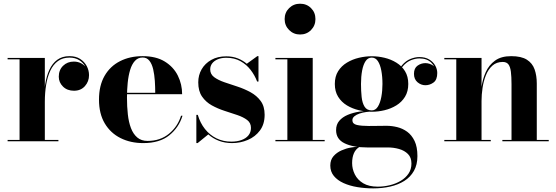

<svg xmlns="http://www.w3.org/2000/svg" viewBox="-20 -780 3071 1060"><path d="M222.5 -218Q222.5 -269.5 229.5 -314.8Q236.5 -360 252.8 -395Q269 -430 296.2 -450Q323.5 -470 364 -470Q398.5 -470 422.2 -454.8Q446 -439.5 458.8 -415.5Q471.5 -391.5 471.5 -365Q471.5 -330 448.8 -304.5Q426 -279 388.5 -279Q351 -279 327.8 -302Q304.5 -325 304.5 -356.5Q304.5 -393.5 328.2 -416.8Q352 -440 387.5 -440Q411.5 -440 430.2 -429.2Q449 -418.5 459.8 -401.5Q470.5 -384.5 470.5 -365H463.5Q463.5 -389.5 451.5 -411.8Q439.5 -434 417.2 -448Q395 -462 363.5 -462Q326 -462 299.8 -442.8Q273.5 -423.5 257.8 -389.8Q242 -356 234.8 -312Q227.5 -268 227.5 -218ZM227.5 -460V-7.5H302.5V0H22V-7.5H88V-452.5H22V-460Z M771 10Q700.5 10 645.2 -17.8Q590 -45.5 558.2 -99Q526.5 -152.5 526.5 -230Q526.5 -307.5 557.2 -361Q588 -414.5 642.5 -442.2Q697 -470 767.5 -470Q841.5 -470 889.8 -440.2Q938 -410.5 961.8 -362.5Q985.5 -314.5 985.5 -260H593.5V-267.5H837Q837 -299.5 834.8 -333.5Q832.5 -367.5 825.8 -397Q819 -426.5 805 -444.5Q791 -462.5 767.5 -462.5Q742 -462.5 725 -444Q708 -425.5 698.5 -394Q689 -362.5 685 -322.8Q681 -283 681 -240Q681 -191.5 685.8 -148.5Q690.5 -105.5 703 -72.8Q715.5 -40 737.8 -21Q760 -2 795 -2Q864.5 -2 912.8 -41.5Q961 -81 979.5 -141H987.5Q968 -76.5 914.8 -33.2Q861.5 10 771 10Z M1064 10V-146H1072Q1085 -101 1111.5 -67.8Q1138 -34.5 1175.2 -16.2Q1212.5 2 1257 2Q1288.5 2 1313 -6.8Q1337.5 -15.5 1351.5 -32.5Q1365.5 -49.5 1365.5 -74Q1365.5 -101.5 1344.5 -117.5Q1323.5 -133.5 1290.2 -144.8Q1257 -156 1219.8 -168Q1182.5 -180 1149.5 -198.2Q1116.5 -216.5 1095.5 -246.8Q1074.5 -277 1074.5 -325.5Q1074.5 -365 1093.2 -397.5Q1112 -430 1146.8 -449.5Q1181.5 -469 1229 -469Q1264 -469 1292.5 -457.8Q1321 -446.5 1342.5 -428L1400.5 -470H1407V-330H1399.5Q1386.5 -364.5 1363.5 -394.2Q1340.5 -424 1307.2 -442.5Q1274 -461 1229.5 -461Q1202.5 -461 1182.5 -452.8Q1162.5 -444.5 1151.5 -430.2Q1140.5 -416 1140.5 -397Q1140.5 -370.5 1162.2 -354.2Q1184 -338 1218.2 -326.2Q1252.5 -314.5 1290.8 -302Q1329 -289.5 1363.2 -270.8Q1397.5 -252 1419.2 -222.5Q1441 -193 1441 -146.5Q1441 -94.5 1415.2 -59.8Q1389.5 -25 1348.2 -7.5Q1307 10 1261 10Q1222 10 1189 -2.5Q1156 -15 1130 -38L1071 10Z M1636.5 -589.5Q1601 -589.5 1576.2 -614.2Q1551.5 -639 1551.5 -674.5Q1551.5 -711 1576.2 -735.2Q1601 -759.5 1636.5 -759.5Q1673 -759.5 1697.2 -735.2Q1721.5 -711 1721.5 -674.5Q1721.5 -639 1697.2 -614.2Q1673 -589.5 1636.5 -589.5ZM1706.5 -460V-7.5H1772.5V0H1500.5V-7.5H1566.5V-452.5H1500.5V-460Z M2040.5 260Q1995.5 260 1953 253Q1910.5 246 1876.8 230.8Q1843 215.5 1823.2 191.5Q1803.5 167.5 1803.5 134Q1803.5 102.5 1821.2 82.2Q1839 62 1865 50.5Q1891 39 1917.2 34.5Q1943.5 30 1960.5 30H1966Q1944 43 1934 65.8Q1924 88.5 1924 120.5Q1924 153 1939 183Q1954 213 1985.2 231.8Q2016.5 250.5 2065.5 250.5Q2099 250.5 2132 242.5Q2165 234.5 2192 218.5Q2219 202.5 2235.2 178.8Q2251.5 155 2251.5 123Q2251.5 89.5 2232.2 70.2Q2213 51 2183 42.5Q2153 34 2120.5 34Q2110 34 2086.8 34Q2063.5 34 2040.5 34Q2017.5 34 2006.5 34Q1929.5 34 1882.5 11.2Q1835.5 -11.5 1835.5 -61.5Q1835.5 -92.5 1853 -113Q1870.5 -133.5 1899.5 -145.8Q1928.5 -158 1963.5 -163.5Q1998.5 -169 2034 -169L2033.5 -164Q2019.5 -164 2001 -161.5Q1982.5 -159 1965.2 -153.2Q1948 -147.5 1936.8 -138.2Q1925.5 -129 1925.5 -116Q1925.5 -96 1950.2 -90.2Q1975 -84.5 2016 -84.5Q2033.5 -84.5 2050.8 -84.8Q2068 -85 2084.5 -85.2Q2101 -85.5 2115 -85.5Q2143 -85.5 2172.8 -78.2Q2202.5 -71 2227.8 -52.8Q2253 -34.5 2268.8 -1.8Q2284.5 31 2284.5 82Q2284.5 129.5 2265.2 163.5Q2246 197.5 2212.2 218.8Q2178.5 240 2134.5 250Q2090.5 260 2040.5 260ZM2032.5 -163Q1997.5 -163 1961.5 -171.5Q1925.5 -180 1895.2 -198.2Q1865 -216.5 1846.8 -245.8Q1828.5 -275 1828.5 -316.5Q1828.5 -358 1846.8 -387Q1865 -416 1895.2 -434.2Q1925.5 -452.5 1961.5 -461Q1997.5 -469.5 2032.5 -469.5Q2067.5 -469.5 2103 -461Q2138.5 -452.5 2168.2 -434.2Q2198 -416 2216 -387Q2234 -358 2234 -316.5Q2234 -275 2216 -245.8Q2198 -216.5 2168.2 -198.2Q2138.5 -180 2103 -171.5Q2067.5 -163 2032.5 -163ZM2032.5 -170.5Q2053 -170.5 2066 -191Q2079 -211.5 2085.2 -244.8Q2091.5 -278 2091.5 -316.5Q2091.5 -357 2085.2 -390.2Q2079 -423.5 2066 -442.8Q2053 -462 2032.5 -462Q2011.5 -462 1998.5 -442.8Q1985.5 -423.5 1979.2 -390.2Q1973 -357 1973 -316.5Q1973 -278 1976.5 -244.8Q1980 -211.5 1992.8 -191Q2005.5 -170.5 2032.5 -170.5ZM2328.5 -309.5Q2304.5 -309.5 2285 -326Q2265.5 -342.5 2265.5 -372.5Q2265.5 -403.5 2285.2 -417.5Q2305 -431.5 2328.5 -431.5Q2351 -431.5 2372 -417.5Q2393 -403.5 2393 -377H2386.5Q2386.5 -407.5 2362.5 -432.5Q2338.5 -457.5 2295.5 -457.5Q2274 -457.5 2249.2 -447.8Q2224.5 -438 2204 -414Q2183.5 -390 2173.5 -348L2168 -351.5Q2178 -395 2199.5 -420Q2221 -445 2246.8 -455Q2272.5 -465 2295 -465Q2327 -465 2349 -452Q2371 -439 2382.5 -418.8Q2394 -398.5 2394 -377Q2394 -339.5 2373.5 -324.5Q2353 -309.5 2328.5 -309.5Z M2638.5 -460V-7.5H2689.5V0H2433V-7.5H2499V-452.5H2433V-460ZM2943.5 -319V-7.5H3009.5V0H2753.5V-7.5H2804V-314.5Q2804 -356.5 2800.5 -384Q2797 -411.5 2786.8 -424.8Q2776.5 -438 2755.5 -438Q2721 -438 2698.2 -417.5Q2675.5 -397 2662.5 -364.5Q2649.5 -332 2644 -294.5Q2638.5 -257 2638.5 -223L2632.5 -221Q2632.5 -257.5 2638.5 -300.5Q2644.5 -343.5 2661.8 -382Q2679 -420.5 2712.8 -445.2Q2746.5 -470 2802 -470Q2858 -470 2888.8 -450.5Q2919.5 -431 2931.5 -396.8Q2943.5 -362.5 2943.5 -319Z"/></svg>

Font: Bodoni Moda 28pt
Style: Bold
Weight: 700
Designer: Owen Earl
Foundry: indestructible type
Version: Version 2.005